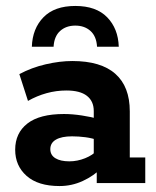

<svg xmlns="http://www.w3.org/2000/svg" viewBox="-20 -615 524 645"><path d="M180 10Q108 10 69.5 -24Q31 -58 31 -112Q31 -168 72 -200Q113 -232 195 -232Q223 -232 255.5 -227Q288 -222 312 -215L295 -203V-242Q295 -275 272 -293Q249 -311 203 -311Q169 -311 136.5 -302Q104 -293 74 -276L45 -366Q86 -388 133.5 -399Q181 -410 223 -410Q319 -410 367.5 -367Q416 -324 416 -241V-86H468V0H305V-66L323 -52Q295 -24 258 -7Q221 10 180 10ZM213 -73Q240 -73 266 -83.5Q292 -94 306 -110L295 -78V-171L312 -143Q290 -151 267 -154Q244 -157 222 -157Q187 -157 168 -146Q149 -135 149 -114Q149 -94 166 -83.5Q183 -73 213 -73ZM87 -458Q89 -519 126 -557Q163 -595 233 -595Q303 -595 340 -557Q377 -519 379 -458H306Q304 -493 284 -511Q264 -529 233 -529Q202 -529 182 -511Q162 -493 160 -458Z"/></svg>

Font: Rokkitt
Style: Bold
Weight: 700
Designer: Vernon Adams
Foundry: Vernon Adams
Version: Version 3.103